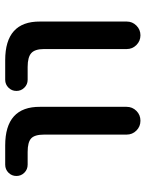

<svg xmlns="http://www.w3.org/2000/svg" viewBox="70 -655 563 743"><g transform="rotate(-90 351.5 -283.5)"><path d="M85.9 -458Q67.4 -458 54.7 -470.7Q42 -483.4 42 -501.5Q42 -519.5 54.7 -532.2Q67.4 -544.9 85.9 -544.9H160.2Q310.5 -544.9 309.6 -410.2V-75.2Q309.6 -52.7 293.9 -37.1Q278.3 -21.5 255.9 -21.5Q233.4 -21.5 217.8 -37.1Q202.1 -52.7 202.1 -75.2V-394.5Q202.1 -430.7 187.5 -444.3Q172.9 -458 134.8 -458ZM414.1 -458Q396.5 -458 383.8 -470.7Q371.1 -483.4 371.1 -501.5Q371.1 -519.5 383.8 -532.2Q396.5 -544.9 414.1 -544.9H490.2Q640.6 -544.9 639.6 -410.2V-74.2Q639.6 -52.7 624 -37.1Q608.4 -21.5 586.4 -21.5Q564.5 -21.5 548.8 -37.1Q533.2 -52.7 533.2 -74.2V-394.5Q533.2 -429.7 517.6 -443.8Q502 -458 463.9 -458Z"/></g></svg>

Font: Gen Jyuu GothicX Medium
Style: Regular
Weight: 500
Designer: Ryoko NISHIZUKA (kana &amp; ideographs); Paul D. Hunt (Latin, Greek &amp; Cyrillic); Wenlong ZHANG (bopomofo); Sandoll C
Version: Version 1.058.20140828